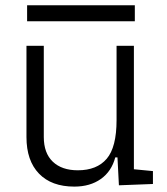

<svg xmlns="http://www.w3.org/2000/svg" viewBox="-20 -689 626 719"><path d="M258.3 9.8Q172.9 9.8 126 -38.8Q79.1 -87.4 79.1 -175.8V-517.6H144V-175.8Q144 -115.7 177.7 -83.5Q211.4 -51.3 271.5 -51.3Q342.8 -51.3 379.6 -94.5Q416.5 -137.7 416.5 -239.3V-517.6H481.4V-55.2L552.7 -48.3V0L425.3 4.9L419.9 -99.6H411.6Q397.9 -47.4 357.7 -18.8Q317.4 9.8 258.3 9.8ZM81.5 -609.4V-669.4H484.9V-609.4Z"/></svg>

Font: Cascadia Mono PL Light
Style: Regular
Weight: 300
Monospace: yes
Designer: Aaron Bell
Foundry: Saja Typeworks
Version: Version 2404.023; ttfautohint (v1.8.4)